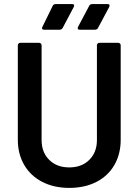

<svg xmlns="http://www.w3.org/2000/svg" viewBox="-20 -909 676 937"><path d="M318 8Q244 8 187 -21Q130 -50 98.5 -103.5Q67 -157 67 -227V-688Q67 -693 70.5 -696.5Q74 -700 79 -700H171Q176 -700 179.5 -696.5Q183 -693 183 -688V-225Q183 -166 220 -129Q257 -92 318 -92Q379 -92 416 -129Q453 -166 453 -225V-688Q453 -693 456.5 -696.5Q460 -700 465 -700H557Q562 -700 565.5 -696.5Q569 -693 569 -688V-227Q569 -157 538 -103.5Q507 -50 450 -21Q393 8 318 8ZM196 -764Q189 -764 187 -766.5Q185 -769 185 -771Q185 -774 187 -778L237 -880Q241 -889 251 -889H332Q339 -889 340.5 -886Q342 -883 342 -881Q342 -879 340 -875L286 -773Q281 -764 271 -764ZM369 -764Q362 -764 360.5 -767Q359 -770 359 -772Q359 -774 361 -778L415 -880Q419 -889 430 -889H505Q512 -889 513.5 -886Q515 -883 515 -881Q515 -879 513 -875L458 -772Q454 -764 443 -764Z"/></svg>

Font: LinhAnh SemBd
Style: Regular
Weight: 600
Monospace: yes
Designer: Jeremy Tribby
Foundry: Tribby Type
Version: Version 1.408